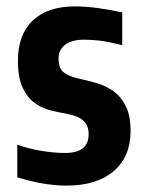

<svg xmlns="http://www.w3.org/2000/svg" viewBox="-20 -570 453 600"><path d="M188 10Q117 10 34 -16V-118Q66 -106 107 -99Q148 -92 184 -92Q257 -92 257 -151Q257 -177 241.5 -192Q226 -207 191 -214Q167 -218 140 -224.5Q113 -231 89.5 -247.5Q66 -264 51 -295.5Q36 -327 36 -381Q36 -462 82.5 -506Q129 -550 214 -550Q247 -550 284.5 -545Q322 -540 362 -531V-429Q317 -440 291.5 -443Q266 -446 243 -446Q205 -446 184 -430.5Q163 -415 163 -387Q163 -355 181 -342.5Q199 -330 228 -324Q256 -318 284.5 -309.5Q313 -301 336 -284Q359 -267 373.5 -237.5Q388 -208 388 -160Q388 -80 335 -35Q282 10 188 10Z"/></svg>

Font: Encode Sans Compressed
Style: Bold
Weight: 700
Designer: Pablo Impallari, Andres Torresi
Foundry: Pablo Impallari, Andres Torresi
Version: Version 1.000; ttfautohint (v1.00) -l 8 -r 50 -G 200 -x 14 -